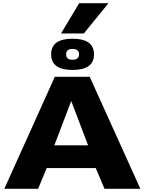

<svg xmlns="http://www.w3.org/2000/svg" viewBox="-20 -1185 908 1205"><path d="M7 0 324 -703H543L861 0H636L581 -130H273L219 0ZM321 -273H533L427 -551ZM435 -746Q301 -746 301 -844Q301 -942 435 -942Q570 -942 570 -844Q570 -746 435 -746ZM435 -810Q476 -810 476 -844Q476 -878 435 -878Q395 -878 395 -844Q395 -810 435 -810ZM363 -975 477 -1165H661L506 -975Z"/></svg>

Font: Georama Extended
Style: Bold
Weight: 700
Width: 7
Designer: Jean-Baptiste Levee
Foundry: Production Type
Version: Version 1.000